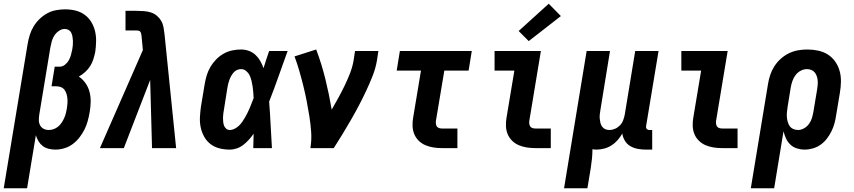

<svg xmlns="http://www.w3.org/2000/svg" viewBox="-54 -793 4574 1028"><path d="M-34 215 94 -558Q98 -582 105.5 -606Q113 -630 126 -651.5Q139 -673 158 -691.5Q177 -710 199.5 -722Q222 -734 246.5 -738.5Q271 -743 294 -743Q323 -743 350 -736.5Q377 -730 398.5 -714.5Q420 -699 434 -676.5Q448 -654 454.5 -627.5Q461 -601 460.5 -572.5Q460 -544 456 -515Q452 -496 446 -476.5Q440 -457 429 -439.5Q418 -422 402 -407.5Q386 -393 368 -383Q389 -369 404 -347.5Q419 -326 425.5 -300.5Q432 -275 431.5 -247.5Q431 -220 426 -192Q422 -168 415.5 -144.5Q409 -121 398 -99Q387 -77 371 -56.5Q355 -36 334.5 -21Q314 -6 290 1Q266 8 242 8Q224 8 206 3.5Q188 -1 174.5 -11.5Q161 -22 152 -37Q143 -52 138 -69L91 215ZM207 -97Q220 -97 233 -101.5Q246 -106 257 -115Q268 -124 276 -136Q284 -148 289.5 -160.5Q295 -173 298.5 -186Q302 -199 304 -212Q306 -225 307 -238Q308 -251 307 -264Q306 -277 302.5 -289Q299 -301 292 -311Q285 -321 273.5 -326Q262 -331 248 -331H222L239 -436H266Q281 -436 294 -446.5Q307 -457 314.5 -470.5Q322 -484 326 -499Q330 -514 333 -529Q335 -540 336 -551.5Q337 -563 336.5 -574.5Q336 -586 334 -597Q332 -608 327.5 -617.5Q323 -627 313.5 -632.5Q304 -638 293 -638Q277 -638 262 -628Q247 -618 237.5 -603.5Q228 -589 223.5 -573Q219 -557 216 -541L156 -178Q154 -164 154 -149.5Q154 -135 160.5 -122.5Q167 -110 179.5 -103.5Q192 -97 207 -97Z M481 0 711 -525 704 -599Q703 -605 702 -611Q701 -617 698 -622Q695 -627 689 -628.5Q683 -630 677 -630H618V-735H677Q696 -735 716 -733.5Q736 -732 753.5 -726.5Q771 -721 785.5 -709Q800 -697 809 -681.5Q818 -666 821.5 -647Q825 -628 827 -609L889 0H760L750 -365L609 0Z M1176 8Q1147 8 1120 1Q1093 -6 1072.5 -22Q1052 -38 1039 -61.5Q1026 -85 1020.5 -111.5Q1015 -138 1016.5 -166.5Q1018 -195 1022 -223L1042 -343Q1046 -367 1053 -390Q1060 -413 1072.5 -434.5Q1085 -456 1103 -474.5Q1121 -493 1143 -505.5Q1165 -518 1189 -523Q1213 -528 1236 -528Q1259 -528 1279 -520.5Q1299 -513 1314 -499Q1329 -485 1339.5 -466.5Q1350 -448 1357 -428Q1364 -451 1371.5 -474Q1379 -497 1387 -520H1486Q1461 -452 1437.5 -384.5Q1414 -317 1387 -249Q1392 -187 1395 -124.5Q1398 -62 1402 0H1302Q1303 -19 1303 -38.5Q1303 -58 1304 -77Q1292 -60 1278.5 -45Q1265 -30 1249 -17.5Q1233 -5 1214 1.5Q1195 8 1176 8ZM1176 -97Q1189 -97 1202 -103.5Q1215 -110 1225.5 -120Q1236 -130 1244 -142Q1252 -154 1259 -166Q1266 -178 1272 -190.5Q1278 -203 1283.5 -216Q1289 -229 1294 -242Q1299 -255 1304 -268Q1303 -284 1302 -299.5Q1301 -315 1298.5 -330.5Q1296 -346 1292.5 -361Q1289 -376 1282.5 -389.5Q1276 -403 1264 -413Q1252 -423 1236 -423Q1226 -423 1215.5 -418.5Q1205 -414 1197.5 -405.5Q1190 -397 1184.5 -387.5Q1179 -378 1175 -367.5Q1171 -357 1168.5 -347Q1166 -337 1164 -326L1145 -206Q1143 -195 1141.5 -184Q1140 -173 1140 -162.5Q1140 -152 1141 -141Q1142 -130 1145.5 -120.5Q1149 -111 1157 -104Q1165 -97 1176 -97Z M1608 0Q1615 -44 1612 -86.5Q1609 -129 1602.5 -170Q1596 -211 1588 -252Q1580 -293 1570 -333.5Q1560 -374 1548.5 -413.5Q1537 -453 1523 -491L1639 -528Q1668 -451 1688 -370Q1708 -289 1722 -206Q1740 -237 1757.5 -269Q1775 -301 1791 -334Q1807 -367 1820 -400.5Q1833 -434 1839 -468L1847 -520H1972L1964 -468Q1957 -427 1941 -386.5Q1925 -346 1906.5 -306.5Q1888 -267 1867.5 -228Q1847 -189 1825 -151Q1803 -113 1780 -75Q1757 -37 1733 0Z M2312 0Q2289 0 2266.5 -3.5Q2244 -7 2224 -15.5Q2204 -24 2188.5 -39Q2173 -54 2164.5 -74Q2156 -94 2155 -117Q2154 -140 2158 -163L2200 -415H2070L2087 -520H2472L2455 -415H2325L2280 -146Q2279 -138 2280 -130Q2281 -122 2285 -116Q2289 -110 2296.5 -107.5Q2304 -105 2312 -105H2395V0Z M2812 0Q2789 0 2766.5 -3.5Q2744 -7 2724 -15.5Q2704 -24 2688.5 -39Q2673 -54 2664.5 -74Q2656 -94 2655 -117Q2654 -140 2658 -163L2700 -415H2594V-520H2842L2780 -146Q2779 -138 2780 -130Q2781 -122 2785 -116Q2789 -110 2796.5 -107.5Q2804 -105 2812 -105H2895V0ZM2777 -573 2723 -627 2884 -773 2949 -707Z M2966 215 3087 -520H3212L3161 -206Q3159 -194 3157.5 -182Q3156 -170 3157 -158.5Q3158 -147 3160.5 -136Q3163 -125 3169.5 -115.5Q3176 -106 3186.5 -101.5Q3197 -97 3209 -97Q3224 -97 3239 -103.5Q3254 -110 3265.5 -122Q3277 -134 3282.5 -149Q3288 -164 3291 -179L3347 -520H3472L3405 -116Q3404 -108 3409 -102.5Q3414 -97 3421 -97H3438V8H3404Q3382 8 3360.5 4Q3339 0 3321 -10.5Q3303 -21 3292 -39Q3281 -57 3278 -78Q3267 -59 3252.5 -42.5Q3238 -26 3220 -14.5Q3202 -3 3181 2.5Q3160 8 3140 8Q3135 8 3129 7.5Q3123 7 3118 6Q3118 31 3115.5 56.5Q3113 82 3109 107L3091 215Z M3812 0Q3789 0 3766.5 -3.5Q3744 -7 3724 -15.5Q3704 -24 3688.5 -39Q3673 -54 3664.5 -74Q3656 -94 3655 -117Q3654 -140 3658 -163L3700 -415H3594V-520H3842L3780 -146Q3779 -138 3780 -130Q3781 -122 3785 -116Q3789 -110 3796.5 -107.5Q3804 -105 3812 -105H3895V0Z M3966 215 4058 -343Q4062 -368 4070 -392Q4078 -416 4092 -438Q4106 -460 4126 -478Q4146 -496 4169.5 -507.5Q4193 -519 4218 -523.5Q4243 -528 4268 -528Q4297 -528 4326 -522Q4355 -516 4378.5 -501Q4402 -486 4418 -463Q4434 -440 4441.5 -413Q4449 -386 4448.5 -356Q4448 -326 4443 -297L4423 -177Q4420 -155 4414 -133Q4408 -111 4398 -90.5Q4388 -70 4373.5 -51Q4359 -32 4340 -18.5Q4321 -5 4298.5 1.5Q4276 8 4254 8Q4233 8 4212.5 1.5Q4192 -5 4177.5 -19Q4163 -33 4154.5 -51.5Q4146 -70 4141 -90L4091 215ZM4219 -97Q4235 -97 4251 -106Q4267 -115 4277.5 -129.5Q4288 -144 4293 -160.5Q4298 -177 4301 -194L4321 -314Q4323 -326 4324 -338.5Q4325 -351 4324 -362.5Q4323 -374 4319 -385.5Q4315 -397 4308 -405.5Q4301 -414 4290 -418.5Q4279 -423 4266 -423Q4250 -423 4233.5 -414.5Q4217 -406 4206 -391.5Q4195 -377 4189 -360Q4183 -343 4180 -326L4163 -221Q4161 -207 4159.5 -193.5Q4158 -180 4159 -167Q4160 -154 4163.5 -141Q4167 -128 4174 -118Q4181 -108 4193 -102.5Q4205 -97 4219 -97Z"/></svg>

Font: Iosevka SS04 Extrabold
Style: Italic
Weight: 800
Italic angle: -9°
Monospace: yes
Designer: Belleve Invis
Foundry: Belleve Invis
Version: Version 19.0.0; ttfautohint (v1.8.4)